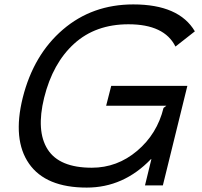

<svg xmlns="http://www.w3.org/2000/svg" viewBox="-20 -840 916 870"><path d="M829 -451 718 0H637L666 -119H664Q540 10 373 10Q187 10 111.5 -98.5Q36 -207 83 -397Q132 -592 265 -706Q398 -820 584 -820Q791 -820 863 -698L775 -629Q725 -730 562 -730Q413 -730 316 -642Q219 -554 180 -397Q143 -246 196 -163Q249 -80 396 -80Q511 -80 601.5 -156.5Q692 -233 721 -351L734 -361H461L484 -451Z"/></svg>

Font: Sinkin Sans 400 Italic
Style: Italic
Weight: 400
Italic angle: -112°
Designer: Keith Bates
Foundry: K-Type
Version: Sinkin Sans (version 1.0)  by Keith Bates   •   © 2014   www